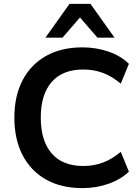

<svg xmlns="http://www.w3.org/2000/svg" viewBox="-20 -959 719 989"><path d="M405 10Q295 10 216.5 -34.5Q138 -79 96 -160.5Q54 -242 54 -353Q54 -464 96 -545Q138 -626 216.5 -670.5Q295 -715 405 -715Q476 -715 539.5 -693Q603 -671 644 -630L602 -528Q557 -566 510 -583.5Q463 -601 409 -601Q302 -601 246 -536.5Q190 -472 190 -353Q190 -234 246 -169Q302 -104 409 -104Q463 -104 510 -121.5Q557 -139 602 -177L644 -75Q603 -35 539.5 -12.5Q476 10 405 10ZM214 -765 338 -939H446L570 -765H482L392 -869L302 -765Z"/></svg>

Font: Nunito Sans
Style: Bold
Weight: 700
Designer: Vernon Adams
Foundry: Vernon Adams
Version: Version 3.101; ttfautohint (v1.8.4.7-5d5b);gftools[0.9.27]